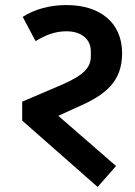

<svg xmlns="http://www.w3.org/2000/svg" viewBox="-20 -719 537 761"><path d="M367 22 440 -61 211 -260 288 -295C400 -343 464 -397 464 -508C464 -630 376 -699 243 -699C180 -699 117 -683 70 -652L121 -556C159 -579 197 -595 243 -595C308 -595 340 -559 340 -516V-495C340 -452 312 -421 227 -384L68 -316V-241Z"/></svg>

Font: IBM Plex Devanagari Medium
Style: Regular
Weight: 600
Designer: Mike Abbink, Paul van der Laan, Pieter van Rosmalen, Erin McLaughlin
Foundry: Bold Monday
Version: Version 1.0